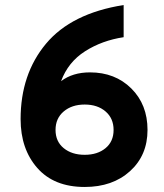

<svg xmlns="http://www.w3.org/2000/svg" viewBox="-20 -732 654 764"><path d="M317 12Q195 12 128.5 -63.5Q62 -139 62 -258Q62 -437 163 -558Q264 -679 472 -712V-584Q386 -571 318.5 -528Q251 -485 223 -409Q269 -444 338 -444Q438 -444 502.5 -380Q567 -316 567 -215Q567 -114 497.5 -51Q428 12 317 12ZM233.5 -288.5Q201 -261 201 -215Q201 -169 233.5 -142.5Q266 -116 317 -116Q368 -116 400 -142.5Q432 -169 432 -215Q432 -261 400 -288.5Q368 -316 317 -316Q266 -316 233.5 -288.5Z"/></svg>

Font: ReCut ExtraBold
Style: Regular
Weight: 800
Designer: Giant Group (for alternate capitals set)
Version: Version 2.002;FEAKit 1.0